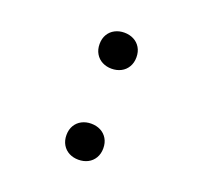

<svg xmlns="http://www.w3.org/2000/svg" viewBox="-100 -647 821 776"><g transform="rotate(20 310.0 -259.0)"><path d="M231 -62.5Q231 -86.5 241.5 -104Q252 -121.5 270 -130.8Q288 -140 310 -140Q332.5 -140 350.5 -130.8Q368.5 -121.5 379 -104Q389.5 -86.5 389.5 -62.5Q389.5 -39 379 -21.2Q368.5 -3.5 350.5 5.8Q332.5 15 310 15Q288 15 270 5.8Q252 -3.5 241.5 -21.2Q231 -39 231 -62.5ZM231 -454Q231 -478 241.5 -495.5Q252 -513 270 -522.2Q288 -531.5 310 -531.5Q332.5 -531.5 350.5 -522.2Q368.5 -513 379 -495.5Q389.5 -478 389.5 -454Q389.5 -430.5 379 -412.8Q368.5 -395 350.5 -385.8Q332.5 -376.5 310 -376.5Q288 -376.5 270 -385.8Q252 -395 241.5 -412.8Q231 -430.5 231 -454Z"/></g></svg>

Font: Monaspace Xenon Var ExtraLight
Style: Regular
Weight: 200
Designer: Riley Cran and the Lettermatic Team
Version: Version 1.200 (Monaspace Xenon Var)